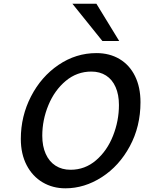

<svg xmlns="http://www.w3.org/2000/svg" viewBox="-20 -999 774 1031"><path d="M618.7 -435.1Q618.7 -490.7 600.8 -531.2Q583 -571.8 549.6 -593.3Q516.1 -614.7 470.7 -614.7Q393.1 -614.7 333 -564.5Q272.9 -514.2 240 -434.6Q207 -355 207 -270Q207 -213.9 225.6 -172.6Q244.1 -131.3 278.3 -109.4Q312.5 -87.4 358.9 -87.4Q436.5 -87.4 495.8 -138.4Q555.2 -189.5 586.9 -269.8Q618.7 -350.1 618.7 -435.1ZM331.1 12.2Q263.2 12.2 208.7 -20Q154.3 -52.2 123 -112.3Q91.8 -172.4 91.8 -252.9Q91.8 -375 146.5 -481.2Q201.2 -587.4 294.4 -650.6Q387.7 -713.9 498 -713.9Q568.4 -713.9 622.1 -681.9Q675.8 -649.9 705.1 -590.3Q734.4 -530.8 734.4 -450.2Q734.4 -319.8 677.2 -213.9Q620.1 -107.9 526.9 -47.9Q433.6 12.2 331.1 12.2ZM497.6 -979 620.1 -778.8H529.8L368.7 -979Z"/></svg>

Font: Lesson One Medium
Style: Italic
Weight: 500
Italic angle: -14°
Designer: But Ko, Victor Gaultney, Annie Olsen, Julie Remington, Don Collingsworth, Eric Hays, Becca Hirsbrunner
Version: Version 1.100